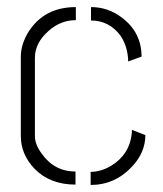

<svg xmlns="http://www.w3.org/2000/svg" viewBox="-20 -524 462 545"><path d="M39.1 -137.7Q39.1 -85.9 78.1 -44.9Q122.1 0 194.3 0V-37.1Q133.8 -37.1 97.7 -88.9Q79.1 -114.3 79.1 -137.7V-360.4Q79.1 -402.3 118.2 -436.5Q152.3 -466.8 195.3 -466.8V-503.9Q106.4 -503.9 61.5 -434.6Q39.1 -398.4 39.1 -363.3ZM238.3 -465.8Q289.1 -465.8 321.3 -423.8Q338.9 -398.4 342.8 -365.2Q343.8 -359.4 343.8 -349.6L381.8 -363.3Q381.8 -432.6 325.2 -474.6Q286.1 -503.9 238.3 -503.9ZM237.3 1Q306.6 1 355.5 -51.8Q392.6 -91.8 392.6 -140.6L354.5 -155.3Q354.5 -146.5 353.5 -141.6Q346.7 -85 295.9 -53.7Q266.6 -36.1 237.3 -36.1Z"/></svg>

Font: Post No Bills Jaffna Light
Style: Regular
Weight: 300
Designer: Kosala Senevirathne, Siva Puranthara, Lasantha Premarathna, Tharique Azeez
Foundry: Mooniak
Version: Version 1.220 ; ttfautohint (v1.6)